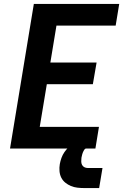

<svg xmlns="http://www.w3.org/2000/svg" viewBox="-20 -755 640 976"><path d="M31 0 152 -735H586L568 -625H267L236 -437H471L452 -327H218L182 -110H483L465 0ZM409 201Q391 201 373.5 199Q356 197 340.5 190.5Q325 184 312 173.5Q299 163 291.5 148Q284 133 282.5 115Q281 97 284 79Q287 63 292.5 47.5Q298 32 308 17.5Q318 3 331 -8.5Q344 -20 360 -27Q376 -34 392 -36.5Q408 -39 424 -39L418 0Q413 0 410 4Q407 8 405 12Q403 16 401 20.5Q399 25 398 29.5Q397 34 396 38Q395 42 394 47Q393 56 393 65.5Q393 75 397 83Q401 91 409 95Q417 99 426 99H501L484 201Z"/></svg>

Font: Iosevka Curly XBdExObl
Style: Regular
Weight: 800
Width: 7
Italic angle: -9°
Monospace: yes
Designer: Belleve Invis
Foundry: Belleve Invis
Version: Version 11.1.0; ttfautohint (v1.8.3)